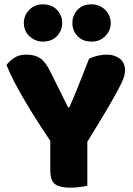

<svg xmlns="http://www.w3.org/2000/svg" viewBox="-20 -861 614 886"><path d="M383 -4Q372 -1 349 2Q326 5 304 5Q258 5 235 -10.5Q212 -26 212 -76V-211Q187 -248 158 -293Q129 -338 101 -385Q73 -432 49 -477.5Q25 -523 10 -561Q23 -579 45.5 -594Q68 -609 101 -609Q140 -609 164.5 -593Q189 -577 211 -533L294 -366H300Q314 -397 324.5 -422.5Q335 -448 345 -473.5Q355 -499 366 -526.5Q377 -554 391 -590Q409 -599 431 -604Q453 -609 473 -609Q508 -609 532.5 -590.5Q557 -572 557 -535Q557 -523 552 -506Q547 -489 529 -454.5Q511 -420 476.5 -361Q442 -302 383 -207ZM90 -755Q90 -790 115 -815.5Q140 -841 177 -841Q219 -841 243 -815.5Q267 -790 267 -755Q267 -720 243 -694.5Q219 -669 177 -669Q159 -669 143 -676Q127 -683 115 -694.5Q103 -706 96.5 -721.5Q90 -737 90 -755ZM314 -755Q314 -790 337.5 -815.5Q361 -841 403 -841Q422 -841 438 -834Q454 -827 466 -815Q478 -803 484.5 -787.5Q491 -772 491 -755Q491 -720 466 -694.5Q441 -669 403 -669Q361 -669 337.5 -694.5Q314 -720 314 -755Z"/></svg>

Font: Baloo Bhaijaan
Style: Regular
Weight: 400
Designer: Devika Bhansali and Ek Type
Foundry: Ek Type
Version: Version 1.443;PS 1.000;hotconv 16.6.51;makeotf.lib2.5.65220;